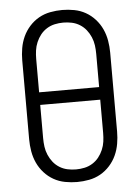

<svg xmlns="http://www.w3.org/2000/svg" viewBox="-53 -785 607 835"><g transform="rotate(-5 250.0 -367.5)"><path d="M250 8Q224 8 197.5 3Q171 -2 148 -15Q125 -28 107 -48Q89 -68 78 -92Q67 -116 62.5 -142.5Q58 -169 58 -195V-540Q58 -566 62.5 -592.5Q67 -619 78 -643Q89 -667 107 -687Q125 -707 148 -720Q171 -733 197.5 -738Q224 -743 250 -743Q276 -743 302.5 -738Q329 -733 352 -720Q375 -707 393 -687Q411 -667 422 -643Q433 -619 437.5 -592.5Q442 -566 442 -540V-195Q442 -169 437.5 -142.5Q433 -116 422 -92Q411 -68 393 -48Q375 -28 352 -15Q329 -2 302.5 3Q276 8 250 8ZM381 -395V-540Q381 -559 378.5 -577.5Q376 -596 368.5 -613.5Q361 -631 349.5 -645.5Q338 -660 322 -670Q306 -680 287.5 -684Q269 -688 250 -688Q231 -688 212.5 -684Q194 -680 178 -670Q162 -660 150.5 -645.5Q139 -631 131.5 -613.5Q124 -596 121.5 -577.5Q119 -559 119 -540V-395ZM250 -47Q269 -47 287.5 -51Q306 -55 322 -65Q338 -75 349.5 -89.5Q361 -104 368.5 -121.5Q376 -139 378.5 -157.5Q381 -176 381 -195V-340H119V-195Q119 -176 121.5 -157.5Q124 -139 131.5 -121.5Q139 -104 150.5 -89.5Q162 -75 178 -65Q194 -55 212.5 -51Q231 -47 250 -47Z"/></g></svg>

Font: Iosevka SS18 Light
Style: Regular
Weight: 300
Monospace: yes
Designer: Belleve Invis
Foundry: Belleve Invis
Version: Version 25.1.1; ttfautohint (v1.8.4)